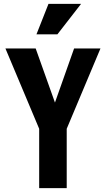

<svg xmlns="http://www.w3.org/2000/svg" viewBox="-20 -970 546 990"><path d="M182 0V-306L8 -720H164L298 -344H229L362 -720H498L324 -306V0ZM276 -793H168L230 -950H398Z"/></svg>

Font: Instrument Sans Condensed
Style: Bold
Weight: 700
Width: 3
Designer: Rodrigo Fuenzalida
Foundry: fragTYPE
Version: Version 1.000;gftools[0.9.28]